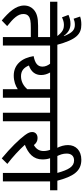

<svg xmlns="http://www.w3.org/2000/svg" viewBox="602 -1538 949 2193"><g transform="rotate(90 1076.5 -441.5)"><path d="M500 -539H600V-622H0V-539H403V-402H274C180 -402 130 -387 91 -353C63 -329 43 -290 43 -243C43 -145 121 -66 214 13L278 -49C187 -121 140 -173 140 -233C140 -260 147 -279 163 -292C187 -313 220 -319 299 -319H403V0H500Z M397 -615H493C432 -843 368 -896 261 -896C224 -896 195 -891 169 -882L194 -808C213 -816 234 -822 263 -822C321 -822 353 -795 393 -698L389 -696C354 -746 310 -772 252 -772C215 -772 182 -763 150 -749L178 -675C204 -687 232 -697 260 -697C309 -697 341 -689 397 -615Z M1197 -622H586V-539H708C725 -517 741 -487 741 -453C741 -396 702 -367 621 -351C642 -216 718 -124 843 -124C908 -124 960 -144 999 -170V0H1096V-539H1197ZM728 -297C800 -322 837 -370 837 -437C837 -473 826 -508 808 -539H999V-279C963 -237 913 -207 851 -207C789 -207 753 -238 728 -297Z M1365 -539H1466V-622H1182V-539H1268V0H1365Z M1852 -51C1771 -113 1691 -187 1634 -251C1733 -290 1801 -348 1801 -452C1801 -490 1795 -518 1787 -539H1884V-622H1451V-539H1691C1699 -520 1705 -493 1705 -465C1705 -417 1683 -380 1637 -354C1616 -381 1591 -396 1557 -396C1507 -396 1488 -364 1488 -336C1488 -313 1494 -291 1524 -251C1570 -188 1670 -85 1789 13Z M1671 -615H1765C1748 -650 1734 -684 1734 -728C1734 -780 1761 -813 1812 -813C1883 -813 1919 -752 1955 -622H1869V-539H1955V0H2052V-539H2153V-622H2044C1996 -802 1937 -896 1805 -896C1700 -896 1637 -833 1637 -744C1637 -702 1648 -661 1671 -615Z"/></g></svg>

Font: Noto Sans Devanagari UI Medium
Style: Regular
Weight: 500
Designer: Jelle Bosma - Monotype Design Team
Foundry: Monotype Imaging Inc.
Version: Version 2.004